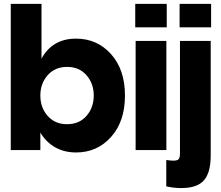

<svg xmlns="http://www.w3.org/2000/svg" viewBox="-20 -770 1136 985"><path d="M224.6 -384.3Q187 -341.8 187 -279.8Q187 -217.8 224.6 -175.3Q262.2 -132.8 324.2 -132.8Q386.2 -132.8 423.6 -175.3Q460.9 -217.8 460.9 -279.8Q460.9 -341.8 423.6 -384.3Q386.2 -426.8 324.2 -426.8Q262.2 -426.8 224.6 -384.3ZM35.2 0V-750H192.9V-469.2Q249 -571.8 370.1 -571.8Q478.5 -571.8 549.8 -492.2Q621.1 -412.6 621.1 -279.8Q621.1 -147 549.8 -67.4Q478.5 12.2 370.1 12.2Q310.5 12.2 263.7 -13.9Q216.8 -40 187 -89.8V0Z M675.8 -560.1H833.5V0H675.8ZM673.8 -629.9V-750H835.4V-629.9Z M910.2 194.8Q870.1 194.8 833 186V50.8Q856 54.2 870.1 54.2Q889.6 54.2 896.5 46.6Q903.3 39.1 903.3 17.1V-560.1H1061V27.8Q1061 115.7 1026.1 155.3Q991.2 194.8 910.2 194.8ZM901.4 -629.9V-750H1063V-629.9Z"/></svg>

Font: TASA Explorer
Style: Regular
Weight: 900
Designer: Weizhong Zhang
Foundry: Local Remote
Version: Version 1.000;Glyphs 3.1.2 (3151)